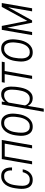

<svg xmlns="http://www.w3.org/2000/svg" viewBox="1262 -1842 782 3347"><g transform="rotate(-90 1653.5 -168.0)"><path d="M189.9 -40.5Q230 -39.1 257.1 -54.9Q284.2 -70.8 301 -99.4Q317.9 -127.9 326.7 -163.6H376.5Q368.2 -114.7 343.3 -74.5Q318.4 -34.2 278.8 -11Q239.3 12.2 187 10.7Q134.8 9.3 103 -12.5Q71.3 -34.2 55.4 -69.8Q39.6 -105.5 36.4 -148.2Q33.2 -190.9 38.1 -233.9L45.9 -294.4Q52.2 -341.3 67.4 -385.7Q82.5 -430.2 108.9 -465.1Q135.3 -500 174.3 -520.3Q213.4 -540.5 267.1 -538.1Q321.3 -536.6 353.3 -510Q385.3 -483.4 398.2 -440.7Q411.1 -397.9 408.2 -349.6L356.4 -350.1Q358.9 -383.8 351.6 -414.6Q344.2 -445.3 323.5 -465.6Q302.7 -485.8 263.7 -487.3Q221.7 -489.3 192.4 -472.9Q163.1 -456.5 144.3 -428Q125.5 -399.4 114.7 -364.5Q104 -329.6 99.6 -294.4L91.8 -233.9Q88.4 -202.6 88.6 -169.2Q88.9 -135.7 97.4 -106.9Q106 -78.1 128.2 -60.1Q150.4 -42 189.9 -40.5Z M843.3 -528.3 834 -477.1H587.9L597.2 -528.3ZM608.9 -528.3 516.6 0H462.9L554.7 -528.3ZM887.7 -528.3 795.4 0H740.7L832.5 -528.3Z M962.4 -236.8 968.8 -291Q975.1 -336.9 991.2 -381.3Q1007.3 -425.8 1034.7 -462.2Q1062 -498.5 1101.6 -519.5Q1141.1 -540.5 1192.9 -538.6Q1243.7 -537.1 1275.4 -514.4Q1307.1 -491.7 1323.7 -455.1Q1340.3 -418.5 1345 -376Q1349.6 -333.5 1344.7 -291.5L1337.9 -236.8Q1331.5 -191.4 1315.2 -146.7Q1298.8 -102.1 1271.5 -65.9Q1244.1 -29.8 1204.8 -8.8Q1165.5 12.2 1112.8 10.7Q1062.5 9.3 1030.8 -13.7Q999 -36.6 982.7 -73.2Q966.3 -109.9 961.7 -152.3Q957 -194.8 962.4 -236.8ZM1023.4 -291.5 1016.1 -235.4Q1013.2 -206.5 1014.4 -173.1Q1015.6 -139.6 1025.4 -110.1Q1035.2 -80.6 1057.1 -61.3Q1079.1 -42 1116.7 -40.5Q1157.7 -38.6 1187.5 -56.2Q1217.3 -73.7 1236.8 -103Q1256.3 -132.3 1267.8 -167.5Q1279.3 -202.6 1283.7 -236.8L1291 -292Q1294.4 -321.3 1292.7 -354.2Q1291 -387.2 1281.2 -417.2Q1271.5 -447.3 1249.3 -466.8Q1227.1 -486.3 1189.5 -487.8Q1149.4 -489.3 1120.4 -471.7Q1091.3 -454.1 1071 -424.3Q1050.8 -394.5 1039.1 -359.9Q1027.3 -325.2 1023.4 -291.5Z M1542 -423.8 1433.6 203.1H1379.4L1506.3 -528.3H1556.6ZM1814.5 -288.6 1808.1 -239.7Q1802.2 -196.8 1789.6 -152.1Q1776.9 -107.4 1753.9 -70.3Q1731 -33.2 1694.8 -10.5Q1658.7 12.2 1606.9 10.3Q1569.3 8.8 1541.5 -7.3Q1513.7 -23.4 1496.1 -49.8Q1478.5 -76.2 1470.9 -109.1Q1463.4 -142.1 1465.3 -176.3L1489.3 -339.4Q1496.6 -375 1512.5 -411.1Q1528.3 -447.3 1552.7 -476.6Q1577.1 -505.9 1610.4 -522.9Q1643.6 -540 1685.1 -538.6Q1735.8 -537.6 1764.4 -513.7Q1793 -489.7 1805.2 -452.1Q1817.4 -414.6 1818.1 -371.6Q1818.8 -328.6 1814.5 -288.6ZM1754.9 -239.3 1761.2 -289.6Q1764.2 -318.8 1764.9 -352.3Q1765.6 -385.7 1757.8 -416.3Q1750 -446.8 1729.2 -466.8Q1708.5 -486.8 1669.4 -487.8Q1639.6 -488.3 1614.3 -476.8Q1588.9 -465.3 1569.1 -445.8Q1549.3 -426.3 1535.2 -401.1Q1521 -376 1514.2 -349.6L1483.9 -163.1Q1483.4 -130.4 1498 -103Q1512.7 -75.7 1538.3 -58.8Q1564 -42 1596.7 -41Q1638.2 -38.6 1667 -56.6Q1695.8 -74.7 1713.4 -104.5Q1731 -134.3 1740.7 -169.7Q1750.5 -205.1 1754.9 -239.3Z M2098.1 -528.3 2006.3 0H1951.7L2043.9 -528.3ZM2252 -528.3 2243.2 -478H1885.7L1895 -528.3Z M2257.3 -236.8 2263.7 -291Q2270 -336.9 2286.1 -381.3Q2302.2 -425.8 2329.6 -462.2Q2356.9 -498.5 2396.5 -519.5Q2436 -540.5 2487.8 -538.6Q2538.6 -537.1 2570.3 -514.4Q2602.1 -491.7 2618.7 -455.1Q2635.3 -418.5 2639.9 -376Q2644.5 -333.5 2639.6 -291.5L2632.8 -236.8Q2626.5 -191.4 2610.1 -146.7Q2593.8 -102.1 2566.4 -65.9Q2539.1 -29.8 2499.8 -8.8Q2460.4 12.2 2407.7 10.7Q2357.4 9.3 2325.7 -13.7Q2293.9 -36.6 2277.6 -73.2Q2261.2 -109.9 2256.6 -152.3Q2252 -194.8 2257.3 -236.8ZM2318.4 -291.5 2311 -235.4Q2308.1 -206.5 2309.3 -173.1Q2310.5 -139.6 2320.3 -110.1Q2330.1 -80.6 2352.1 -61.3Q2374 -42 2411.6 -40.5Q2452.6 -38.6 2482.4 -56.2Q2512.2 -73.7 2531.7 -103Q2551.3 -132.3 2562.7 -167.5Q2574.2 -202.6 2578.6 -236.8L2585.9 -292Q2589.4 -321.3 2587.6 -354.2Q2585.9 -387.2 2576.2 -417.2Q2566.4 -447.3 2544.2 -466.8Q2522 -486.3 2484.4 -487.8Q2444.3 -489.3 2415.3 -471.7Q2386.2 -454.1 2366 -424.3Q2345.7 -394.5 2334 -359.9Q2322.3 -325.2 2318.4 -291.5Z M2963.9 -83.5 3207.5 -528.8H3263.7L2971.2 0H2932.6L2825.2 -528.3H2875.5ZM2860.8 -528.3 2769 0H2715.3L2807.1 -528.3ZM3129.4 0 3221.2 -528.3H3274.9L3183.1 0Z"/></g></svg>

Font: Roboto Condensed Light
Style: Italic
Weight: 300
Italic angle: -12°
Designer: Christian Robertson
Foundry: Google
Version: Version 3.0; 2020